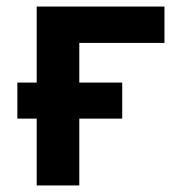

<svg xmlns="http://www.w3.org/2000/svg" viewBox="-20 -566 570 586"><path d="M92 0V-204H33V-314H92V-546H482V-435H222V-314H353V-204H222V0Z"/></svg>

Font: Noto Sans Mono Condensed
Style: Bold
Weight: 700
Width: 3
Designer: Monotype Design Team
Foundry: Monotype Imaging Inc.
Version: Version 2.014